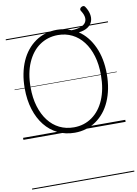

<svg xmlns="http://www.w3.org/2000/svg" viewBox="-163 -1300 1353 1900"><g transform="rotate(-10 513.5 -350.5)"><path d="M515 19Q422 19 346 -18Q270 -55 215.5 -123Q161 -191 131 -286.5Q101 -382 101 -499Q101 -576 114.5 -644.5Q128 -713 153.5 -770.5Q179 -828 215.5 -873Q252 -918 298 -950Q344 -982 398.5 -998.5Q453 -1015 515 -1015Q554 -1015 589.5 -1007.5Q625 -1000 658 -985Q719 -987 754.5 -1002Q790 -1017 803 -1041.5Q816 -1066 809.5 -1096.5Q803 -1127 781 -1159Q775 -1170 779 -1179.5Q783 -1189 793 -1195Q803 -1201 813.5 -1201Q824 -1201 831 -1190Q857 -1152 865.5 -1112.5Q874 -1073 862.5 -1039.5Q851 -1006 817 -982.5Q783 -959 725 -952Q818 -890 872 -772.5Q926 -655 926 -499Q926 -421 912.5 -352.5Q899 -284 873.5 -226Q848 -168 811.5 -123Q775 -78 729.5 -46.5Q684 -15 630 2Q576 19 515 19ZM515 -35Q567 -35 613 -49.5Q659 -64 698.5 -92Q738 -120 769 -160Q800 -200 822 -251.5Q844 -303 855.5 -365Q867 -427 867 -499Q867 -606 841.5 -691Q816 -776 769 -837Q722 -898 657.5 -930Q593 -962 515 -962Q463 -962 416.5 -947.5Q370 -933 330 -905Q290 -877 259 -837Q228 -797 205.5 -745.5Q183 -694 171.5 -632Q160 -570 160 -499Q160 -392 186 -306.5Q212 -221 259 -160Q306 -99 371 -67Q436 -35 515 -35ZM0 490H1027V500H0ZM0 -20H1027V0H0ZM0 -505H1027V-500H0ZM0 -1010H1027V-1000H0Z"/></g></svg>

Font: Playwrite ES Deco Guides
Style: Regular
Weight: 400
Designer: Veronika Burian, José Scaglione
Foundry: TypeTogether
Version: Version 1.003